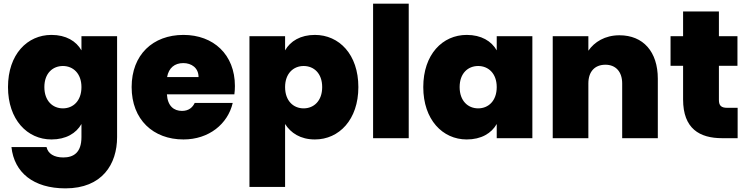

<svg xmlns="http://www.w3.org/2000/svg" viewBox="-20 -760 4111 1056"><path d="M24 -281C24 -102 130 7 263 7C343 7 399 -27 428 -78V-6C428 81 383 106 328 106C277 106 244 85 236 49H43C58 189 164 276 340 276C542 276 624 143 624 -6V-561H428V-483C399 -534 343 -568 263 -568C130 -568 24 -461 24 -281ZM428 -281C428 -205 382 -164 326 -164C270 -164 224 -205 224 -281C224 -357 270 -397 326 -397C382 -397 428 -356 428 -281Z M988 -413C1033 -413 1072 -387 1072 -336H899C908 -387 941 -413 988 -413ZM1051 -194C1040 -171 1020 -150 981 -150C937 -150 902 -176 898 -241H1269C1271 -256 1272 -271 1272 -287C1272 -460 1154 -568 989 -568C821 -568 704 -459 704 -281C704 -102 823 7 989 7C1129 7 1233 -78 1260 -194Z M1548 -561H1352V268H1548V-78C1579 -29 1632 7 1712 7C1845 7 1951 -102 1951 -281C1951 -461 1845 -568 1712 -568C1633 -568 1577 -534 1548 -483ZM1752 -281C1752 -205 1706 -164 1650 -164C1594 -164 1548 -205 1548 -281C1548 -356 1594 -397 1650 -397C1706 -397 1752 -357 1752 -281Z M2032 0H2228V-740H2032Z M2308 -281C2308 -102 2414 7 2547 7C2627 7 2683 -27 2712 -78V0H2908V-561H2712V-483C2683 -534 2627 -568 2547 -568C2414 -568 2308 -461 2308 -281ZM2712 -281C2712 -205 2666 -164 2610 -164C2554 -164 2508 -205 2508 -281C2508 -357 2554 -397 2610 -397C2666 -397 2712 -356 2712 -281Z M3402 0H3598V-327C3598 -475 3518 -566 3387 -566C3307 -566 3249 -529 3216 -481V-561H3020V0H3216V-301C3216 -366 3251 -404 3310 -404C3366 -404 3402 -366 3402 -301Z M3737 -213C3737 -52 3828 0 3952 0H4037V-167H3980C3947 -167 3934 -179 3934 -210V-398H4036V-561H3934V-697H3737V-561H3668V-398H3737Z"/></svg>

Font: SVN-Poppins ExtraBold
Style: Regular
Weight: 800
Designer: Ninad Kale (Devanagari), Jonny Pinhorn (Latin)
Foundry: Indian Type Foundry
Version: Version 3.002 2017; ttfautohint (v1.8.3)